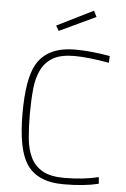

<svg xmlns="http://www.w3.org/2000/svg" viewBox="-61 -966 667 1017"><g transform="rotate(5 272.5 -457.0)"><path d="M316 8Q173 8 117 -82Q67 -161 67 -347Q67 -530 111 -608Q167 -708 316 -708Q399 -708 501 -690L499 -654Q385 -674 316 -674Q244 -674 202.5 -650.5Q161 -627 139.5 -584Q118 -541 112 -480.5Q106 -420 106 -347Q106 -278 111.5 -219Q117 -160 138 -117Q159 -74 201 -50Q243 -26 316 -26Q417 -26 499 -46L502 -11Q426 8 316 8ZM220 -799 204 -826 397 -922 413 -890Z"/></g></svg>

Font: Storia Sans Thin
Style: Regular
Weight: 100
Designer: Accademia di Belle Arti di Urbino and others
Foundry: Accademia di Belle Arti di Urbino and others.
Version: Version 60.001;May 25, 2020;FontCreator 12.0.0.2522 64-bit